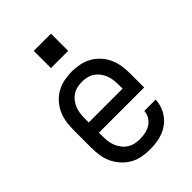

<svg xmlns="http://www.w3.org/2000/svg" viewBox="-216 -826 931 931"><g transform="rotate(-45 250.0 -360.5)"><path d="M252 8Q225 8 198 3Q171 -2 147.5 -15.5Q124 -29 105.5 -49.5Q87 -70 75.5 -94.5Q64 -119 60 -146Q56 -173 56 -200V-320Q56 -347 60 -374Q64 -401 75 -425.5Q86 -450 104.5 -470.5Q123 -491 146 -504Q169 -517 196 -522.5Q223 -528 250 -528Q277 -528 304 -522.5Q331 -517 354 -504Q377 -491 395.5 -470.5Q414 -450 425 -425.5Q436 -401 440 -374Q444 -347 444 -320V-225H134V-200Q134 -183 136 -166Q138 -149 144.5 -133Q151 -117 161.5 -103Q172 -89 186.5 -79.5Q201 -70 218 -66Q235 -62 252 -62Q271 -62 290.5 -66Q310 -70 326 -80Q342 -90 352.5 -107Q363 -124 364 -144H442Q441 -121 433.5 -99.5Q426 -78 412.5 -59.5Q399 -41 380.5 -27.5Q362 -14 341 -6Q320 2 297 5Q274 8 252 8ZM366 -295V-320Q366 -337 364 -354Q362 -371 356 -387Q350 -403 339.5 -417Q329 -431 315 -440.5Q301 -450 284 -454Q267 -458 250 -458Q233 -458 216 -454Q199 -450 185 -440.5Q171 -431 160.5 -417Q150 -403 144 -387Q138 -371 136 -354Q134 -337 134 -320V-295ZM191 -611V-729H309V-611Z"/></g></svg>

Font: Iosevka Fuck
Style: Regular
Weight: 400
Monospace: yes
Designer: Belleve Invis
Foundry: Belleve Invis
Version: Version 28.0.7; ttfautohint (v1.8.3)